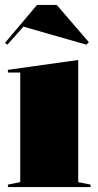

<svg xmlns="http://www.w3.org/2000/svg" viewBox="-22 -758 397 778"><path d="M10 0V-10L60 -20V-464H10V-475L295 -515V-20L345 -10V0ZM8 -577 -2 -584 128 -738H208L338 -587L328 -577L73 -650Z"/></svg>

Font: Kalnia Thin
Style: Regular
Weight: 100
Version: Version 1.105